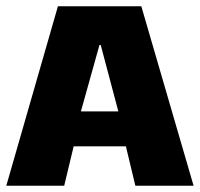

<svg xmlns="http://www.w3.org/2000/svg" viewBox="-20 -590 635 610"><path d="M410 0H595L429 -570H164L0 0H184L214 -125H380ZM300 -447 356 -236H237L296 -447Z"/></svg>

Font: FilmFarsi_V5 Display
Style: Regular
Weight: 400
Designer: Borna Izadpanah
Foundry: Borna Izadpanah
Version: Version 1.000;PS 001.000;hotconv 1.0.88;makeotf.lib2.5.64775